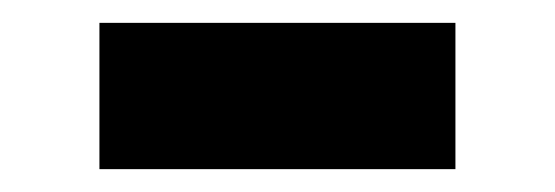

<svg xmlns="http://www.w3.org/2000/svg" viewBox="-20 -345 486 168"><path d="M67 -325H378.5V-197H67Z"/></svg>

Font: Newsreader 6pt
Style: Bold
Weight: 700
Designer: Hugues Gentile
Foundry: Production Type
Version: Version 1.003; ttfautohint (v1.8.3)